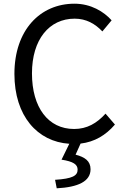

<svg xmlns="http://www.w3.org/2000/svg" viewBox="-20 -766 678 1039"><path d="M287 253C404 247 470 215 470 150C470 105 439 84 389 71L416 11C492 2 552 -34 602 -92L551 -151C504 -99 451 -68 381 -68C241 -68 153 -184 153 -369C153 -552 246 -665 384 -665C447 -665 495 -637 534 -596L584 -656C542 -703 472 -746 383 -746C197 -746 58 -603 58 -366C58 -138 183 1 355 12L313 98C377 108 400 124 400 152C400 185 372 201 278 207Z"/></svg>

Font: Noto Sans CJK HK
Style: Regular
Weight: 400
Designer: Ryoko NISHIZUKA 西塚涼子 (kana, bopomofo & ideographs); Paul D. Hunt (Latin, Greek & Cyrillic); Sandoll Communications 산돌커뮤니
Foundry: Adobe
Version: Version 2.004;hotconv 1.0.118;makeotfexe 2.5.65603